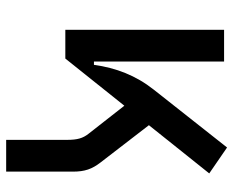

<svg xmlns="http://www.w3.org/2000/svg" viewBox="-87 -480 760 626"><g transform="rotate(90 293.0 -167.0)"><path d="M170.9 0 324.7 -192.4 416.5 -75.2C430.7 -57.1 436 -39.1 436 -5.9V192.9H539.6V-24.4C539.6 -63.5 531.2 -86.9 509.8 -114.7L388.2 -272.5L545.4 -469.2L460.9 -527.3L272.5 -288.6C226.1 -230 201.2 -165 191.4 -93.3H180.7V-517.6H77.1V0Z"/></g></svg>

Font: Cascadia Code PL
Style: Regular
Weight: 400
Monospace: yes
Designer: Aaron Bell
Foundry: Saja Typeworks
Version: Version 2404.023